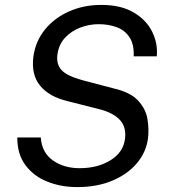

<svg xmlns="http://www.w3.org/2000/svg" viewBox="-20 -752 695 782"><path d="M294 10Q228.5 10 172.8 -12.2Q117 -34.5 83.5 -79.5Q50 -124.5 50.5 -192H146Q150.5 -130.5 195.2 -98.8Q240 -67 304.5 -67Q377 -67 429.2 -98.8Q481.5 -130.5 489 -185.5Q495.5 -234.5 468 -263.8Q440.5 -293 385.5 -307L255.5 -340Q181 -357.5 143.8 -402.5Q106.5 -447.5 116 -521.5Q124.5 -584 163 -631.5Q201.5 -679 261.2 -705.5Q321 -732 392.5 -732Q472 -732 524 -701.5Q576 -671 599.8 -622.8Q623.5 -574.5 618.5 -522.5H524.5Q526.5 -571.5 507.5 -600.2Q488.5 -629 455.5 -641.2Q422.5 -653.5 382 -653.5Q343 -653.5 306.5 -639.5Q270 -625.5 244.8 -598.2Q219.5 -571 214 -530.5Q208.5 -491 230.5 -466.8Q252.5 -442.5 317 -425L442.5 -392Q510.5 -376.5 542 -342.8Q573.5 -309 580.5 -267.5Q587.5 -226 582.5 -186.5Q575 -132 537.8 -87.5Q500.5 -43 438.2 -16.5Q376 10 294 10Z"/></svg>

Font: Public Sans
Style: Italic
Weight: 400
Italic angle: -8°
Designer: The Public Sans project authors (U.S. Web Design System). Libre Franklin designed by Pablo Impallari and Rodrigo Fuenzal
Version: Version 1.008; ttfautohint (v1.8.1) -l 8 -r 50 -G 200 -x 14 